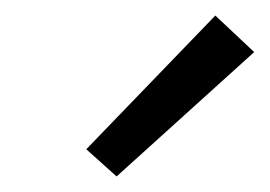

<svg xmlns="http://www.w3.org/2000/svg" viewBox="-20 -719 347 247"><path d="M130 -492 91 -527 257 -699 307 -652Z"/></svg>

Font: EauTest Medium
Style: Italic
Weight: 500
Italic angle: -12°
Designer: Christian Thalmann (Catharsis Fonts)
Version: Version 0.001;PS 000.001;hotconv 1.0.88;makeotf.lib2.5.64775